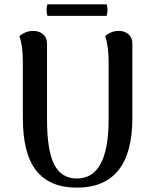

<svg xmlns="http://www.w3.org/2000/svg" viewBox="-20 -849 707 882"><path d="M588 -306Q588 -147 524 -67Q460 13 333 13Q209 13 147 -64.5Q85 -142 85 -306V-564Q85 -640 69 -683Q79 -692 95.5 -699.5Q112 -707 133 -707Q160 -707 178 -691.5Q196 -676 196 -649V-301Q196 -158 229 -93.5Q262 -29 333 -29Q479 -29 479 -301V-564Q479 -636 463 -683Q472 -692 488.5 -699.5Q505 -707 526 -707Q553 -707 570.5 -691.5Q588 -676 588 -649ZM470 -829Q474 -813 474 -803Q474 -794 470 -776H198Q194 -788 194 -803Q194 -818 198 -829Z"/></svg>

Font: Arima Madurai
Style: Bold
Weight: 700
Designer: Joana Correia and Natanael Gama
Foundry: NDISCOVER
Version: Version 1.019